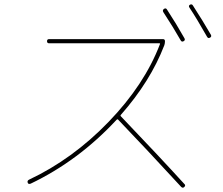

<svg xmlns="http://www.w3.org/2000/svg" viewBox="-20 -862 1040 895"><path d="M822.3 -673.8Q789.1 -732.4 741.2 -805.7Q736.3 -814.5 744.1 -820.3Q752.9 -826.2 757.8 -818.4Q800.8 -752.9 839.8 -683.6Q844.7 -674.8 835.9 -669.9Q827.1 -665 822.3 -673.8ZM945.3 -690.4Q895.5 -778.3 863.3 -826.2Q857.4 -835 865.2 -839.8Q874 -844.7 878.9 -836.9Q926.8 -762.7 962.9 -700.2Q967.8 -691.4 959 -686.5Q950.2 -681.6 945.3 -690.4ZM123 -5.9Q112.3 -2 109.4 -9.8Q105.5 -19.5 115.2 -24.4Q318.4 -120.1 485.8 -293.5Q653.3 -466.8 725.6 -656.2Q727.5 -660.2 722.7 -660.2H209Q199.2 -660.2 199.2 -669.9Q199.2 -679.7 209 -679.7H739.3Q749 -679.7 749 -669.9Q749 -660.2 746.1 -651.4Q681.6 -483.4 543 -326.2Q540 -323.2 543 -320.3Q719.7 -135.7 839.8 -3.9Q846.7 2 838.9 9.8Q832 16.6 824.2 8.8Q656.2 -173.8 530.3 -304.7Q527.3 -307.6 523.4 -303.7Q345.7 -112.3 123 -5.9Z"/></svg>

Font: Rounded-X Mgen+ 2m thin
Style: Regular
Weight: 100
Designer: [Source Han Sans]
Ryoko NISHIZUKA  (kana & ideographs); Paul D. Hunt (Latin, Greek & Cyrillic); Wenlong ZHANG  (bopomofo
Version: Version 1.059.20150602